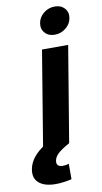

<svg xmlns="http://www.w3.org/2000/svg" viewBox="-174 -795 555 1048"><g transform="rotate(-10 104.0 -271.0)"><path d="M12.7 0 100.1 -529.3H245.1L157.2 0ZM46.4 207Q-13.7 207 -44.9 180.7Q-76.2 154.3 -67.9 106Q-62 70.8 -37.8 40.5Q-13.7 10.3 27.8 -15.6L157.2 0Q114.3 23.4 93.8 42.2Q73.2 61 69.8 82.5Q67.4 98.6 75.4 107.2Q83.5 115.7 102.5 115.7Q110.8 115.7 119.6 114.3Q128.4 112.8 135.7 110.4V195.8Q118.2 200.2 93.8 203.6Q69.3 207 46.4 207ZM183.1 -596.7Q148.9 -596.7 129.2 -618.7Q109.4 -640.6 114.7 -672.9Q120.1 -705.1 147.2 -726.8Q174.3 -748.5 208.5 -748.5Q243.2 -748.5 262.9 -726.8Q282.7 -705.1 277.3 -672.9Q272.5 -640.6 245.1 -618.7Q217.8 -596.7 183.1 -596.7Z"/></g></svg>

Font: Inter 24pt
Style: Bold Italic
Weight: 700
Italic angle: -9.3988°
Version: Version 4.001;git-66647c0bb